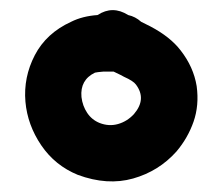

<svg xmlns="http://www.w3.org/2000/svg" viewBox="-20 -742 429 370"><path d="M130 -405Q187 -384 236.5 -398Q286 -412 320 -450Q342 -476 353 -507.5Q364 -539 359 -576Q353 -613 328 -645Q308 -671 270 -691L252 -700Q241 -710 227 -713Q197 -732 168 -713Q139 -711 117 -700Q69 -678 47 -635.5Q25 -593 29 -546Q33 -501 59.5 -462Q86 -423 130 -405ZM172 -505Q157 -511 148 -524.5Q139 -538 137 -555Q134 -588 163 -602Q167 -603 179 -604H199Q216 -596 219 -594Q237 -586 242 -579Q263 -551 238 -522Q225 -508 207.5 -503Q190 -498 172 -505Z"/></svg>

Font: Balsamiq Sans
Style: Bold
Weight: 700
Designer: Michael Angeles
Foundry: Balsamiq SRL
Version: Version 1.020; ttfautohint (v1.8.4.7-5d5b);gftools[0.9.26]